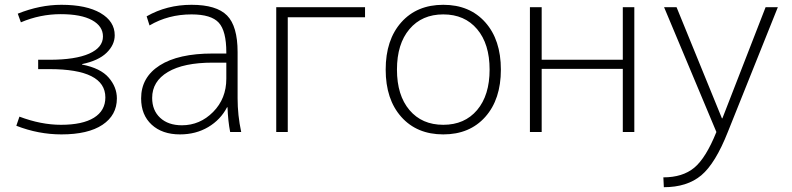

<svg xmlns="http://www.w3.org/2000/svg" viewBox="-20 -550 3299 800"><path d="M233 -491Q147 -491 67 -457L54 -493Q146 -530 236 -530Q340 -530 399 -495.5Q458 -461 458 -403Q458 -363 424 -330Q390 -297 322 -283V-281Q399 -266 433 -226.5Q467 -187 467 -140Q467 -70 407 -30Q347 10 236 10Q140 10 48 -26L61 -64Q151 -30 234 -30Q324 -30 371.5 -59.5Q419 -89 419 -144Q419 -262 186 -262H139V-301H186Q294 -301 351.5 -326.5Q409 -352 409 -398Q409 -441 363.5 -466Q318 -491 233 -491Z M778 -530Q882 -530 926 -485.5Q970 -441 970 -333V-140Q970 -70 985 0H939Q930 -46 928 -103H926Q899 -51 847.5 -20.5Q796 10 730 10Q656 10 612 -30.5Q568 -71 568 -140Q568 -228 645.5 -277.5Q723 -327 866 -327H923V-332Q923 -421 891.5 -455.5Q860 -490 778 -490Q681 -490 603 -444L591 -482Q675 -530 778 -530ZM614 -142Q614 -90 647.5 -59Q681 -28 738 -28Q813 -28 868 -83.5Q923 -139 923 -222V-289H866Q745 -289 679.5 -250Q614 -211 614 -142Z M1131 -520H1501V-478H1179V0H1131Z M1968 -428.5Q1916 -490 1827 -490Q1738 -490 1686 -428.5Q1634 -367 1634 -260Q1634 -153 1686 -91.5Q1738 -30 1827 -30Q1916 -30 1968 -91.5Q2020 -153 2020 -260Q2020 -367 1968 -428.5ZM2002 -63Q1937 10 1827 10Q1717 10 1652 -63Q1587 -136 1587 -260Q1587 -384 1652 -457Q1717 -530 1827 -530Q1937 -530 2002 -457Q2067 -384 2067 -260Q2067 -136 2002 -63Z M2237 -263V0H2188V-520H2237V-301H2575V-520H2623V0H2575V-263Z M3170 -520H3221L3013 -1Q2961 131 2902 180.5Q2843 230 2746 230L2744 189Q2824 189 2872.5 149Q2921 109 2965 0L2747 -520H2799L2988 -57H2990Z"/></svg>

Font: Mplus 1p Light
Style: Regular
Weight: 300
Version: Version 1.061